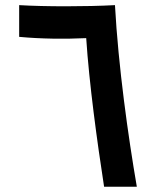

<svg xmlns="http://www.w3.org/2000/svg" viewBox="-20 -713 626 733"><path d="M377.4 0H502.4C469.2 -192.4 431.6 -460.9 418.9 -693.4C307.1 -687.5 152.3 -687.5 53.2 -693.4V-572.3C136.7 -564.5 225.6 -563.5 309.1 -567.4C320.3 -395.5 350.6 -173.3 377.4 0Z"/></svg>

Font: Cascadia Code NF SemiBold
Style: Regular
Weight: 600
Monospace: yes
Designer: Aaron Bell
Foundry: Saja Typeworks
Version: Version 2404.023